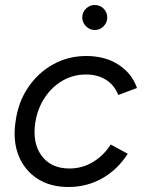

<svg xmlns="http://www.w3.org/2000/svg" viewBox="-20 -736 583 768"><path d="M254 12Q180 12 128.5 -22Q77 -56 54 -114.5Q31 -173 42 -248Q52 -326 92 -385.5Q132 -445 192.5 -478.5Q253 -512 325 -512Q401 -512 454.5 -477Q508 -442 528 -384L453 -356Q438 -395 404.5 -416.5Q371 -438 324 -438Q273 -438 230.5 -413.5Q188 -389 159 -345.5Q130 -302 121 -245Q109 -164 146.5 -113Q184 -62 258 -62Q309 -62 352 -88Q395 -114 423 -158L491 -121Q450 -57 388.5 -22.5Q327 12 254 12ZM359 -616Q339 -616 324 -631Q309 -646 309 -666Q309 -687 324 -701.5Q339 -716 359 -716Q380 -716 394.5 -701.5Q409 -687 409 -666Q409 -646 394.5 -631Q380 -616 359 -616Z"/></svg>

Font: Figtree
Style: Italic
Weight: 400
Italic angle: -9.5°
Foundry: Erik Kennedy
Version: Version 2.001; ttfautohint (v1.8.4.7-5d5b);gftools[0.9.27]